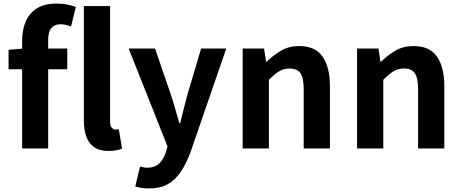

<svg xmlns="http://www.w3.org/2000/svg" viewBox="-20 -832 2583 1076"><path d="M104 0V-605Q104 -663 123.5 -710Q143 -757 185.5 -784.5Q228 -812 298 -812Q332 -812 359 -806Q386 -800 405 -793L378 -683Q350 -696 318 -696Q286 -696 268 -675Q250 -654 250 -608V0ZM28 -444V-553L112 -560H357V-444ZM589 14Q537 14 507 -7.5Q477 -29 463.5 -67.5Q450 -106 450 -157V-798H597V-151Q597 -126 606.5 -116Q616 -106 626 -106Q631 -106 635 -106.5Q639 -107 646 -108L664 1Q652 6 633.5 10Q615 14 589 14Z M815 224Q790 224 772 221Q754 218 738 213L765 101Q773 103 783.5 105.5Q794 108 804 108Q847 108 872 84Q897 60 909 23L919 -11L701 -560H849L938 -300Q951 -262 962 -222Q973 -182 985 -142H990Q999 -182 1009.5 -221.5Q1020 -261 1030 -300L1107 -560H1248L1049 17Q1025 83 994 129.5Q963 176 920.5 200Q878 224 815 224Z M1340 0V-560H1460L1471 -486H1474Q1511 -522 1555 -548Q1599 -574 1656 -574Q1747 -574 1788 -514.5Q1829 -455 1829 -349V0H1682V-331Q1682 -396 1663.5 -422Q1645 -448 1603 -448Q1569 -448 1543.5 -432Q1518 -416 1487 -385V0Z M1981 0V-560H2101L2112 -486H2115Q2152 -522 2196 -548Q2240 -574 2297 -574Q2388 -574 2429 -514.5Q2470 -455 2470 -349V0H2323V-331Q2323 -396 2304.5 -422Q2286 -448 2244 -448Q2210 -448 2184.5 -432Q2159 -416 2128 -385V0Z"/></svg>

Font: Noto Sans KR Thin
Style: Bold
Weight: 700
Version: Version 2.004-H2;hotconv 1.0.118;makeotfexe 2.5.65603